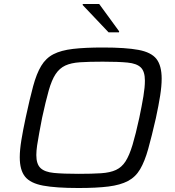

<svg xmlns="http://www.w3.org/2000/svg" viewBox="-20 -934 879 962"><path d="M373 8Q260 8 196 -4Q132 -16 105.5 -49Q79 -82 79 -146Q79 -182 87 -231.5Q95 -281 109 -346Q129 -439 146 -502Q163 -565 186.5 -604Q210 -643 248 -662.5Q286 -682 346 -689Q406 -696 496 -696Q610 -696 674 -684Q738 -672 764 -638.5Q790 -605 790 -540Q790 -503 782.5 -455Q775 -407 761 -342Q740 -250 722.5 -187.5Q705 -125 682 -86Q659 -47 621 -27Q583 -7 523.5 0.5Q464 8 373 8ZM374 -63Q441 -63 486.5 -66Q532 -69 561 -82.5Q590 -96 609 -125.5Q628 -155 644 -208Q660 -261 678 -344Q691 -406 698.5 -451.5Q706 -497 706 -530Q706 -576 685.5 -596Q665 -616 619 -620.5Q573 -625 495 -625Q426 -625 381 -622Q336 -619 307 -605.5Q278 -592 258.5 -562.5Q239 -533 224 -480Q209 -427 191 -344Q183 -302 176.5 -267.5Q170 -233 166 -205.5Q162 -178 162 -157Q162 -112 183 -92Q204 -72 250.5 -67.5Q297 -63 374 -63ZM524 -772 394 -909 395 -914H477L577 -777L576 -772Z"/></svg>

Font: Saira Expanded
Style: Italic
Weight: 400
Width: 7
Italic angle: -12°
Designer: Hector Gatti with collaboration of the Omnibus-Type team
Foundry: Omnibus-Type
Version: Version 1.101